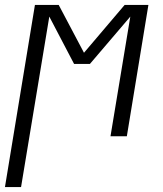

<svg xmlns="http://www.w3.org/2000/svg" viewBox="-39 -550 659 775"><path d="M-19 205 102 -530H198L300 -337L464 -530H560L473 0H407L487 -483L324 -292H260L160 -483L46 205Z"/></svg>

Font: Iosevka Curly Slab LtExObl
Style: Regular
Weight: 300
Width: 7
Italic angle: -9°
Monospace: yes
Designer: Belleve Invis
Foundry: Belleve Invis
Version: Version 11.1.0; ttfautohint (v1.8.3)